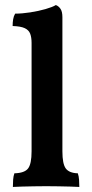

<svg xmlns="http://www.w3.org/2000/svg" viewBox="-20 -737 364 760"><path d="M31 3Q31 -12 32 -26Q33 -40 37 -51Q77 -52 91 -70Q105 -88 105 -138V-567Q105 -589 99.5 -603.5Q94 -618 78 -625.5Q62 -633 30 -634Q30 -648 32 -660.5Q34 -673 40 -683Q67 -683 99.5 -688Q132 -693 160 -701Q188 -709 201 -717Q212 -713 219.5 -702Q227 -691 227 -669V-138Q227 -88 240.5 -70Q254 -52 288 -51Q292 -40 293 -25Q294 -10 294 3Q279 2 257.5 1.5Q236 1 211.5 0.5Q187 0 163 0Q139 0 114 0.5Q89 1 67.5 1.5Q46 2 31 3Z"/></svg>

Font: Vollkorn SemiBold
Style: Regular
Weight: 600
Designer: Friedrich Althausen
Foundry: Friedrich Althausen
Version: Version 5.000